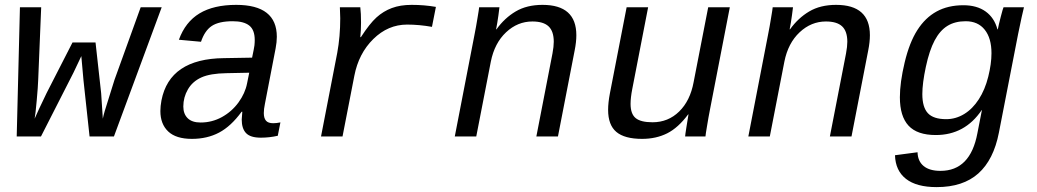

<svg xmlns="http://www.w3.org/2000/svg" viewBox="-20 -558 4241 785"><path d="M445.8 0H346.2L321.3 -230L312.5 -328.6L280.3 -260.7L147.5 0H48.3L61.5 -528.3H148.4L136.2 -231.9Q135.3 -204.1 130.1 -146.7Q125 -89.4 121.6 -72.8L140.6 -114.7L170.4 -177.2L276.4 -384.3H370.6L393.6 -176.8L400.4 -72.8Q402.8 -85.4 408.2 -104Q413.6 -122.6 448.2 -231.9L555.2 -528.3H641.1Z M1097.2 -54.2Q1110.4 -54.2 1126.5 -57.6L1115.7 -2.9Q1081.5 4.9 1046.4 4.9Q1003.9 4.9 986.1 -13.7Q968.3 -32.2 968.3 -69.3L970.7 -101.1H967.8Q924.3 -41.5 875.7 -15.9Q827.1 9.8 764.6 9.8Q699.7 9.8 667.7 -20.5Q635.7 -50.8 635.7 -104Q635.7 -124 640.1 -147.5Q673.3 -317.9 895.5 -320.3L1010.7 -322.3Q1019 -361.8 1020.3 -372.3Q1021.5 -382.8 1021.5 -394.5Q1021.5 -436 999 -453.6Q976.6 -471.2 931.6 -471.2Q875 -471.2 845.9 -451.9Q816.9 -432.6 801.8 -387.2L711.4 -395.5Q737.8 -468.3 795.7 -503.2Q853.5 -538.1 945.8 -538.1Q1111.8 -538.1 1111.8 -407.7Q1111.8 -385.7 1106.9 -360.4L1063 -132.8Q1058.6 -111.8 1058.6 -95.7Q1058.6 -75.2 1067.4 -64.7Q1076.2 -54.2 1097.2 -54.2ZM800.3 -57.1Q846.7 -57.1 887.2 -79.3Q927.7 -101.6 955.1 -139.2Q982.4 -176.8 990.2 -217.3L999 -260.7L905.8 -258.8Q839.8 -257.8 803.5 -241.5Q767.1 -225.1 748.3 -192.6Q729.5 -160.2 729.5 -122.6Q729.5 -92.3 747.3 -74.7Q765.1 -57.1 800.3 -57.1Z M1746.1 -448.2Q1693.8 -457.5 1644.5 -457.5Q1566.4 -457.5 1506.3 -398.4Q1446.3 -339.4 1428.7 -248L1380.4 0H1292.5L1358.9 -342.3Q1371.1 -408.7 1371.1 -483.4L1369.6 -528.3H1453.1Q1456.1 -503.9 1456.1 -465.8Q1456.1 -433.6 1453.1 -406.2H1455.6Q1491.2 -461.4 1519.3 -486.8Q1547.4 -512.2 1582 -525.1Q1616.7 -538.1 1663.1 -538.1Q1714.8 -538.1 1762.2 -529.8Z M2172.9 0 2238.8 -339.4Q2244.1 -367.7 2244.1 -387.2Q2244.1 -430.2 2222.9 -450.2Q2201.7 -470.2 2156.7 -470.2Q2096.2 -470.2 2049.1 -426Q2002 -381.8 1986.8 -306.2L1927.2 0H1839.4L1919.9 -415.5Q1923.3 -432.1 1926.5 -450.4Q1929.7 -468.8 1932.4 -485.1Q1935.1 -501.5 1937 -513.2Q1939 -524.9 1939 -528.3H2022Q2022 -525.4 2017.8 -495.4Q2013.7 -465.3 2008.3 -438H2009.8Q2043 -484.4 2088.4 -511.2Q2133.8 -538.1 2198.2 -538.1Q2336.4 -538.1 2336.4 -414.1Q2336.4 -386.2 2329.6 -352.1L2261.2 0Z M2629.9 -528.3 2564.9 -193.4Q2558.1 -158.2 2558.1 -133.3Q2558.1 -92.3 2578.9 -75.2Q2599.6 -58.1 2647.9 -58.1Q2711.9 -58.1 2756.8 -102.1Q2801.8 -146 2815.9 -222.2L2875.5 -528.3H2963.9L2883.3 -112.8Q2879.9 -96.2 2876.7 -77.9Q2873.5 -59.6 2870.8 -43.2Q2868.2 -26.9 2866.2 -15.1Q2864.3 -3.4 2864.3 0H2781.2Q2781.2 -5.4 2786.4 -37.8Q2791.5 -70.3 2794.9 -90.3H2793.5Q2752.9 -35.6 2707.8 -12.9Q2662.6 9.8 2605 9.8Q2533.7 9.8 2500 -18.6Q2466.3 -46.9 2466.3 -108.9Q2466.3 -138.2 2473.6 -176.3L2542 -528.3Z M3373 0 3439 -339.4Q3444.3 -367.7 3444.3 -387.2Q3444.3 -430.2 3423.1 -450.2Q3401.9 -470.2 3356.9 -470.2Q3296.4 -470.2 3249.3 -426Q3202.1 -381.8 3187 -306.2L3127.4 0H3039.6L3120.1 -415.5Q3123.5 -432.1 3126.7 -450.4Q3129.9 -468.8 3132.6 -485.1Q3135.3 -501.5 3137.2 -513.2Q3139.2 -524.9 3139.2 -528.3H3222.2Q3222.2 -525.4 3218 -495.4Q3213.9 -465.3 3208.5 -438H3210Q3243.2 -484.4 3288.6 -511.2Q3334 -538.1 3398.4 -538.1Q3536.6 -538.1 3536.6 -414.1Q3536.6 -386.2 3529.8 -352.1L3461.4 0Z M3809.6 207Q3727.1 207 3684.1 173.3Q3641.1 139.6 3639.2 76.7L3731.4 64.5Q3732.4 101.1 3756.3 120.8Q3780.3 140.6 3825.2 140.6Q3947.3 140.6 3976.1 -13.2L3994.6 -107.9H3993.7Q3924.8 -5.9 3806.2 -5.9Q3730 -5.9 3694.6 -44.2Q3659.2 -82.5 3659.2 -160.2Q3659.2 -220.7 3678.7 -302.5Q3698.2 -384.3 3730.5 -434.8Q3762.7 -485.4 3809.3 -511Q3856 -536.6 3918.9 -536.6Q3974.1 -536.6 4009.8 -511Q4045.4 -485.4 4058.1 -438H4059.6Q4063 -456.1 4071.8 -490Q4080.6 -523.9 4083 -528.3H4166.5L4157.2 -488.3L4142.6 -418.9L4064 -15.6Q4042.5 95.2 3980 151.1Q3917.5 207 3809.6 207ZM4033.7 -340.3Q4033.7 -401.9 4006.1 -436.5Q3978.5 -471.2 3928.2 -471.2Q3884.3 -471.2 3853.5 -452.1Q3822.8 -433.1 3801.3 -392.6Q3779.8 -352.1 3765.4 -284.9Q3751 -217.8 3751 -173.3Q3751 -119.6 3773.7 -95.2Q3796.4 -70.8 3848.6 -70.8Q3887.7 -70.8 3922.1 -91.8Q3956.5 -112.8 3981.9 -152.1Q4007.3 -191.4 4020.5 -244.4Q4033.7 -297.4 4033.7 -340.3Z"/></svg>

Font: Liberation Mono
Style: Italic
Weight: 400
Italic angle: -12°
Monospace: yes
Designer: Steve Matteson
Foundry: Ascender Corporation
Version: Version 2.1.5